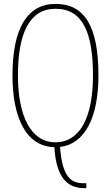

<svg xmlns="http://www.w3.org/2000/svg" viewBox="-20 -745 570 985"><path d="M411 220H423V195H410C347 195 300 168 288 9C413 -6 485 -138 485 -358C485 -610 414 -725 265 -725C118 -725 44 -596 44 -359C44 -139 115 7 259 10C269 185 341 220 411 220ZM264 -15C137 -15 72 -153 72 -358C72 -574 131 -700 265 -700C406 -700 457 -574 457 -358C457 -146 392 -15 264 -15Z"/></svg>

Font: Noto Serif Bengali ExtraCondensed Thin
Style: Regular
Weight: 100
Width: 2
Designer: Juan Bruce, Universal Thirst, Indian Type Foundry and the Monotype Design Team.
Foundry: Monotype Imaging Inc.
Version: Version 2.003